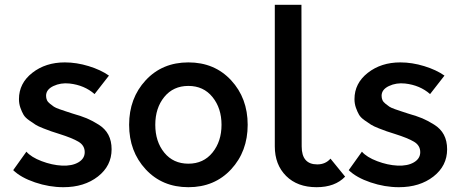

<svg xmlns="http://www.w3.org/2000/svg" viewBox="-20 -770 1918 800"><path d="M244 10Q185 10 126 -10Q67 -30 35 -61L90 -138Q110 -115 153.5 -98.5Q197 -82 238 -80Q280 -78 306.5 -93.5Q333 -109 333 -136Q333 -164 307 -179.5Q281 -195 227 -212Q202 -220 193 -223Q184 -226 161 -235Q138 -244 128 -250.5Q118 -257 101.5 -268.5Q85 -280 78 -292Q71 -304 65 -321Q59 -338 59 -357Q59 -423 114.5 -466.5Q170 -510 250 -510Q299 -510 349.5 -494.5Q400 -479 434 -455L374 -378Q332 -415 270 -422Q233 -426 202.5 -411.5Q172 -397 172 -371Q172 -361 175.5 -353Q179 -345 188.5 -337.5Q198 -330 204.5 -325.5Q211 -321 228 -315Q245 -309 253 -306.5Q261 -304 282 -297Q320 -286 341.5 -277Q363 -268 390.5 -251Q418 -234 431.5 -208.5Q445 -183 445 -148Q445 -79 388 -34.5Q331 10 244 10Z M943 -64.5Q874 10 765 10Q656 10 587 -64.5Q518 -139 518 -250Q518 -361 587 -435.5Q656 -510 765 -510Q874 -510 943 -435.5Q1012 -361 1012 -250Q1012 -139 943 -64.5ZM664.5 -134Q702 -88 765 -88Q828 -88 865.5 -134.5Q903 -181 903 -250Q903 -319 865.5 -365.5Q828 -412 765 -412Q702 -412 664.5 -366Q627 -320 627 -250Q627 -180 664.5 -134Z M1299 10Q1219 10 1172 -37Q1125 -84 1125 -160V-750H1236L1237 -160Q1237 -85 1302 -85Q1336 -85 1357 -109L1418 -34Q1376 10 1299 10Z M1642 10Q1583 10 1524 -10Q1465 -30 1433 -61L1488 -138Q1508 -115 1551.5 -98.5Q1595 -82 1636 -80Q1678 -78 1704.5 -93.5Q1731 -109 1731 -136Q1731 -164 1705 -179.5Q1679 -195 1625 -212Q1600 -220 1591 -223Q1582 -226 1559 -235Q1536 -244 1526 -250.5Q1516 -257 1499.5 -268.5Q1483 -280 1476 -292Q1469 -304 1463 -321Q1457 -338 1457 -357Q1457 -423 1512.5 -466.5Q1568 -510 1648 -510Q1697 -510 1747.5 -494.5Q1798 -479 1832 -455L1772 -378Q1730 -415 1668 -422Q1631 -426 1600.5 -411.5Q1570 -397 1570 -371Q1570 -361 1573.5 -353Q1577 -345 1586.5 -337.5Q1596 -330 1602.5 -325.5Q1609 -321 1626 -315Q1643 -309 1651 -306.5Q1659 -304 1680 -297Q1718 -286 1739.5 -277Q1761 -268 1788.5 -251Q1816 -234 1829.5 -208.5Q1843 -183 1843 -148Q1843 -79 1786 -34.5Q1729 10 1642 10Z"/></svg>

Font: Orkney Medium
Style: Regular
Weight: 500
Designer: Samuel Oakes and Alfredo Marco Pradil
Foundry: Alfredo Marco Pradil
Version: 1.0; ttfautohint (v1.5)